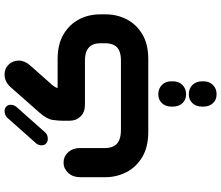

<svg xmlns="http://www.w3.org/2000/svg" viewBox="-84 -587 971 843"><g transform="rotate(-90 401.5 -165.5)"><path d="M564 0H244Q177 0 132.5 -27Q88 -54 66.5 -97Q45 -140 45 -188V-300Q45 -331 64 -351.5Q83 -372 109 -372Q136 -372 154.5 -351.5Q173 -331 173 -300V-188Q173 -175 176.5 -163Q180 -151 188 -141.5Q196 -132 212 -126Q228 -120 254 -120H562Q589 -121 604.5 -129.5Q620 -138 626.5 -153.5Q633 -169 633 -188V-210Q633 -230 626.5 -244.5Q620 -259 604.5 -268Q589 -277 562 -278H363Q331 -278 312 -297Q293 -316 293 -345V-379Q293 -395 296.5 -420Q300 -445 328 -477L440 -604Q464 -631 496 -631Q522 -631 539.5 -613Q557 -595 557 -568Q557 -543 536 -519L460 -433Q451 -424 445 -415.5Q439 -407 437 -400Q436 -399 436.5 -398.5Q437 -398 439 -398H564Q629 -398 672.5 -372Q716 -346 738 -304Q760 -262 760 -211V-187Q760 -137 738 -94.5Q716 -52 672.5 -26Q629 0 564 0ZM307 -620Q315 -627 322.5 -629Q330 -631 335 -631Q347 -631 355 -623.5Q363 -616 363 -604Q363 -589 352 -577L241 -452Q234 -445 226.5 -443Q219 -441 214 -441Q202 -441 193.5 -448Q185 -455 185 -469Q185 -484 196 -495ZM409 166Q385 166 370 150Q355 134 355 108V101Q355 76 370 60Q385 44 409 44Q434 44 450 60Q466 76 466 101V108Q466 134 450 150Q434 166 409 166ZM355 236Q355 210 370 194Q385 178 409 178Q434 178 450 194Q466 210 466 236V243Q466 268 450 284Q434 300 409 300Q385 300 370 284Q355 268 355 243Z"/></g></svg>

Font: Beiruti ExtraBold
Style: Regular
Weight: 800
Designer: Arlette Boutros
Foundry: Boutros
Version: Version 1.41